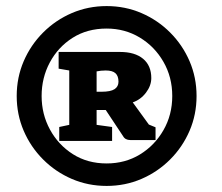

<svg xmlns="http://www.w3.org/2000/svg" viewBox="-20 -819 731 632"><path d="M331 -207Q270 -207 216.5 -230Q163 -253 122 -294Q81 -335 58 -388.5Q35 -442 35 -503Q35 -564 58 -617.5Q81 -671 122 -712Q163 -753 216.5 -776Q270 -799 331 -799Q392 -799 445.5 -776Q499 -753 540 -712Q581 -671 604 -617.5Q627 -564 627 -503Q627 -442 604 -388.5Q581 -335 540 -294Q499 -253 445.5 -230Q392 -207 331 -207ZM331 -281Q392 -281 440.5 -310.5Q489 -340 518 -390.5Q547 -441 547 -503Q547 -565 518 -615.5Q489 -666 440 -695.5Q391 -725 331 -725Q267 -725 219 -694.5Q171 -664 144 -613.5Q117 -563 117 -503Q117 -443 144.5 -392.5Q172 -342 220 -311.5Q268 -281 331 -281ZM175 -355V-401L208 -408V-587L173 -593V-648H375Q424 -648 451 -625.5Q478 -603 478 -562Q478 -537 460.5 -514Q443 -491 417 -482L470 -409L492 -400V-358H409Q392 -358 385 -371L328 -457H298V-408L349 -401V-355ZM298 -517H314Q344 -517 357 -525.5Q370 -534 370 -550Q370 -569 360 -578Q350 -587 328 -587Q312 -587 298 -584Z"/></svg>

Font: Faustina ExtraBold
Style: Regular
Weight: 800
Designer: Alfonso Garcia
Foundry: http://www.omnibus-type.com
Version: Version 1.200